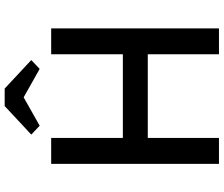

<svg xmlns="http://www.w3.org/2000/svg" viewBox="-86 -848 934 801"><g transform="rotate(-90 380.5 -447.0)"><path d="M206 0H98V-700H206ZM663 0H555V-700H663ZM603 -401V-297H145L146 -401ZM390 -823 257 -748 220 -783 339 -894H412L531 -783L494 -748L361 -823Z"/></g></svg>

Font: Lexend
Style: Regular
Weight: 400
Designer: Thomas Jockin
Foundry: Lexend
Version: Version 1.000